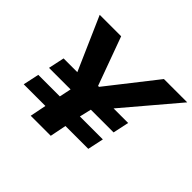

<svg xmlns="http://www.w3.org/2000/svg" viewBox="-163 -947 1165 1165"><g transform="rotate(45 419.0 -364.5)"><path d="M224 0 245 -105H59L81 -208H266L282 -284H97L119 -387H237L87 -729H271L385 -417H393L638 -729H838L548 -387H673L651 -284H456L438 -208H635L613 -105H417L396 0Z"/></g></svg>

Font: Mona Sans Expanded
Style: Bold Italic
Weight: 700
Width: 7
Italic angle: -11.7°
Designer: Deni Anggara
Foundry: GitHub
Version: Version 1.001;gftools[0.9.33]